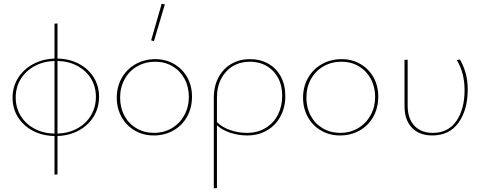

<svg xmlns="http://www.w3.org/2000/svg" viewBox="-20 -730 2618 1039"><path d="M291 6V214L275 215V6Q210 5 158.5 -22Q107 -49 77.5 -95.5Q48 -142 48 -201Q48 -260 77.5 -307.5Q107 -355 159 -383Q211 -411 275 -413V-602L291 -603V-413Q355 -412 406.5 -385Q458 -358 487 -311.5Q516 -265 516 -207Q516 -147 487 -99.5Q458 -52 406.5 -24Q355 4 291 6ZM275 -7V-400Q214 -398 166.5 -372Q119 -346 92 -302Q65 -258 65 -202Q65 -147 92 -103Q119 -59 167 -33.5Q215 -8 275 -7ZM499 -206Q499 -261 472.5 -304.5Q446 -348 398.5 -373.5Q351 -399 291 -400V-7Q351 -9 398.5 -35Q446 -61 472.5 -106Q499 -151 499 -206Z M612 -201Q612 -261 639 -308.5Q666 -356 714 -383Q762 -410 821 -410Q877 -410 922.5 -383.5Q968 -357 993.5 -311Q1019 -265 1019 -207Q1019 -147 992.5 -99Q966 -51 918.5 -24Q871 3 812 3Q755 3 709.5 -23.5Q664 -50 638 -96.5Q612 -143 612 -201ZM1002 -206Q1002 -260 978.5 -303.5Q955 -347 913.5 -371.5Q872 -396 820 -396Q766 -396 722.5 -371Q679 -346 654.5 -301.5Q630 -257 630 -202Q630 -147 653.5 -103.5Q677 -60 719 -35.5Q761 -11 813 -11Q867 -11 910 -36.5Q953 -62 977.5 -106.5Q1002 -151 1002 -206ZM798 -512 855 -710 872 -706 813 -507Z M1524 -210Q1524 -150 1498.5 -101.5Q1473 -53 1426 -25Q1379 3 1317 3Q1272 3 1228 -11Q1184 -25 1154 -52V288L1137 289V-200Q1137 -264 1162.5 -311.5Q1188 -359 1232.5 -384.5Q1277 -410 1332 -410Q1389 -410 1432.5 -385Q1476 -360 1500 -315Q1524 -270 1524 -210ZM1507 -211Q1507 -295 1458 -345.5Q1409 -396 1331 -396Q1281 -396 1241 -372.5Q1201 -349 1177.5 -305Q1154 -261 1154 -202V-69Q1182 -41 1226 -26Q1270 -11 1316 -11Q1374 -11 1417.5 -37.5Q1461 -64 1484 -109.5Q1507 -155 1507 -211Z M1620 -201Q1620 -261 1647 -308.5Q1674 -356 1722 -383Q1770 -410 1829 -410Q1885 -410 1930.5 -383.5Q1976 -357 2001.5 -311Q2027 -265 2027 -207Q2027 -147 2000.5 -99Q1974 -51 1926.5 -24Q1879 3 1820 3Q1763 3 1717.5 -23.5Q1672 -50 1646 -96.5Q1620 -143 1620 -201ZM2010 -206Q2010 -260 1986.5 -303.5Q1963 -347 1921.5 -371.5Q1880 -396 1828 -396Q1774 -396 1730.5 -371Q1687 -346 1662.5 -301.5Q1638 -257 1638 -202Q1638 -147 1661.5 -103.5Q1685 -60 1727 -35.5Q1769 -11 1821 -11Q1875 -11 1918 -36.5Q1961 -62 1985.5 -106.5Q2010 -151 2010 -206Z M2169 -156V-406L2186 -407V-159Q2186 -89 2222 -50Q2258 -11 2322 -11Q2406 -11 2450 -75.5Q2494 -140 2494 -242Q2494 -336 2452 -405L2469 -408Q2490 -371 2500.5 -332Q2511 -293 2511 -246Q2511 -136 2461.5 -66.5Q2412 3 2319 3Q2249 3 2209 -39Q2169 -81 2169 -156Z"/></svg>

Font: Ysabeau Thin
Style: Regular
Weight: 200
Designer: Christian Thalmann (Catharsis Fonts)
Version: Version 0.003